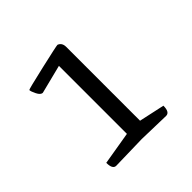

<svg xmlns="http://www.w3.org/2000/svg" viewBox="-121 -726 651 651"><g transform="rotate(-45 205.0 -400.5)"><path d="M251 -236 343 -216Q343 -185 325 -185L211 -188L86 -185Q69 -185 69 -216L188 -236V-562L85 -536Q75 -536 67 -552Q59 -568 59 -575Q59 -577 144 -596.5Q229 -616 235 -616Q251 -610 251 -590Z"/></g></svg>

Font: Mate
Style: Regular
Weight: 400
Designer: Eduardo Rodriguez Tunni
Foundry: Eduardo Rodriguez Tunni
Version: Version 1.002